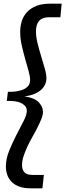

<svg xmlns="http://www.w3.org/2000/svg" viewBox="-20 -792 356 1046"><path d="M113 -267Q169 -259 191.5 -234.5Q214 -210 214 -183Q214 -166 205.5 -144.5Q197 -123 184.5 -98Q172 -73 157 -47Q142 -21 129.5 6Q117 33 108.5 58.5Q100 84 100 107Q100 161 156 161H219L211 234H148Q111 234 85 224.5Q59 215 43 198.5Q27 182 19.5 160.5Q12 139 12 115Q12 73 30 29Q48 -15 69 -56Q90 -97 108 -131.5Q126 -166 126 -188Q126 -205 116 -215.5Q106 -226 92 -232Q78 -238 62.5 -240Q47 -242 36 -242H17L23 -292H41Q53 -292 70.5 -294.5Q88 -297 104.5 -303.5Q121 -310 132.5 -322.5Q144 -335 144 -356Q144 -376 135.5 -406Q127 -436 117 -471.5Q107 -507 98.5 -544.5Q90 -582 90 -618Q90 -650 99 -678Q108 -706 128 -727Q148 -748 178.5 -760Q209 -772 253 -772H316L309 -698H246Q176 -698 176 -621Q176 -590 185 -554.5Q194 -519 204.5 -484.5Q215 -450 224 -418.5Q233 -387 233 -364Q233 -349 226.5 -333.5Q220 -318 206 -304.5Q192 -291 169 -281Q146 -271 113 -267Z"/></svg>

Font: Zilla Slab SemiBold
Style: Regular
Weight: 600
Designer: Typotheque.com
Foundry: Typotheque type foundry
Version: Version 1.0; 2017